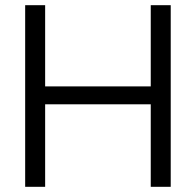

<svg xmlns="http://www.w3.org/2000/svg" viewBox="-20 -720 755 740"><path d="M77 0V-700H154V-387H561V-700H638V0H561V-318H154V0Z"/></svg>

Font: Red Hat Display
Style: Regular
Weight: 300
Designer: Pentagram, MCKL
Foundry: Pentagram, MCKL
Version: Version 1.023